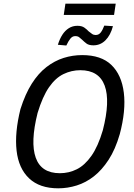

<svg xmlns="http://www.w3.org/2000/svg" viewBox="-20 -1013 728 1042"><path d="M296 9Q195 9 138 -45Q81 -99 70 -195.5Q59 -292 91 -421Q117 -503 152.5 -559Q188 -615 232 -649Q276 -683 325 -698.5Q374 -714 426 -714Q529 -714 584.5 -660.5Q640 -607 652 -510Q664 -413 630 -285Q606 -202 569.5 -146Q533 -90 489.5 -56Q446 -22 396.5 -6.5Q347 9 296 9ZM305 -73Q354 -73 397 -94.5Q440 -116 476 -167Q512 -218 538 -306Q579 -465 548 -548.5Q517 -632 416 -632Q368 -632 324.5 -611Q281 -590 246 -539.5Q211 -489 184 -400Q144 -241 174 -157Q204 -73 305 -73ZM326 -932 335 -993H608L599 -932ZM487 -767Q462 -767 449 -777Q436 -787 426 -797Q417 -805 409.5 -811Q402 -817 388 -817Q373 -817 362 -803.5Q351 -790 340 -766L294 -770Q304 -802 318.5 -824.5Q333 -847 353.5 -860Q374 -873 400 -873Q424 -873 438 -863Q452 -853 461 -843Q471 -835 479.5 -829Q488 -823 499 -823Q516 -823 526.5 -836.5Q537 -850 546 -874L593 -871Q580 -822 552.5 -794.5Q525 -767 487 -767Z"/></svg>

Font: Nunito Sans 7pt Condensed Medium
Style: Italic
Weight: 500
Width: 3
Italic angle: -9°
Designer: Vernon Adams
Foundry: Vernon Adams
Version: Version 3.101;gftools[0.9.27]